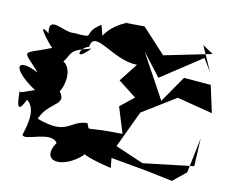

<svg xmlns="http://www.w3.org/2000/svg" viewBox="-94 -857 1239 1012"><g transform="rotate(10 525.5 -351.0)"><path d="M377 -706C275 -641 374 -627 243 -638C188 -630 92 -716 110 -613C17 -687 161 -509 146 -542C-16 -478 -12 -515 90 -399C-44 -469 -52 -392 123 -286C146 -346 23 -270 9 -284C20 -322 -2 -118 59 -249C124 -201 70 -80 68 -62C83 -31 212 -110 252 -52C177 62 308 78 406 -15C414 -29 373 -15 556 29L551 -24L741 10L885 40L957 -18L996 -207L988 -57L717 -25L566 -90L659 -286L840 -397L1031 -348L999 -494L854 -506L757 -366L626 -606L721 -483L942 -628L984 -559L924 -694L981 -656L725 -604L602 -737L499 -738C589 -761 448 -741 392 -650ZM199 -310C222 -291 284 -434 213 -481C252 -528 224 -545 346 -573C264 -485 279 -569 333 -580C346 -683 468 -531 598 -531L522 -434L618 -359L543 -299L586 -159C362 -164 418 -137 394 -183C297 -181 303 -96 132 -160C181 -276 310 -247 178 -368Z"/></g></svg>

Font: Asimov Silicon
Style: Regular
Weight: 400
Designer: Google
Version: Version 2.000980; 2014